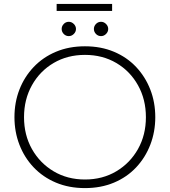

<svg xmlns="http://www.w3.org/2000/svg" viewBox="-20 -950 869 983"><path d="M415 13Q333 13 266.5 -15Q200 -43 152.5 -93Q105 -143 79.5 -209Q54 -275 54 -350Q54 -426 79.5 -491.5Q105 -557 152.5 -607Q200 -657 266.5 -685Q333 -713 415 -713Q497 -713 563.5 -685Q630 -657 677 -607Q724 -557 749.5 -491.5Q775 -426 775 -350Q775 -275 749.5 -209Q724 -143 677 -93Q630 -43 563.5 -15Q497 13 415 13ZM415 -31Q505 -31 575.5 -73Q646 -115 686.5 -187Q727 -259 727 -350Q727 -441 686.5 -513.5Q646 -586 575.5 -627.5Q505 -669 415 -669Q325 -669 254.5 -627.5Q184 -586 143.5 -513.5Q103 -441 103 -350Q103 -259 143.5 -187Q184 -115 254.5 -73Q325 -31 415 -31ZM497.3 -765.1Q481.9 -765.1 471.3 -776.1Q460.7 -787.2 460.7 -801.7Q460.7 -816.2 471.3 -827.3Q481.9 -838.4 497.3 -838.4Q511.8 -838.4 522.9 -827.3Q534 -816.2 534 -801.7Q534 -787.2 522.9 -776.1Q511.8 -765.1 497.3 -765.1ZM332.3 -765.1Q316.9 -765.1 306.3 -776.1Q295.7 -787.2 295.7 -801.7Q295.7 -816.2 306.3 -827.3Q316.9 -838.4 332.3 -838.4Q346.8 -838.4 357.9 -827.3Q369 -816.2 369 -801.7Q369 -787.2 357.9 -776.1Q346.8 -765.1 332.3 -765.1ZM270 -894V-930H554V-894Z"/></svg>

Font: MuseoModerno ExtraLight
Style: Regular
Weight: 200
Designer: Pablo Cosgaya, Héctor Gatti, Marcela Romero, and the Authors of The MuseoModerno Project.
Foundry: Omnibus-Type Team
Version: Version 1.001